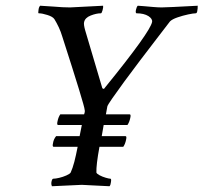

<svg xmlns="http://www.w3.org/2000/svg" viewBox="-20 -647 710 670"><path d="M161.1 2.9Q158.2 -4.9 159.2 -9.8Q161.1 -23.4 166 -23.4Q173.8 -23.4 186.5 -26.4Q199.2 -29.3 211.4 -34.7Q223.6 -40 226.6 -44.9Q233.4 -59.6 239.3 -82Q245.1 -104.5 251 -134.8H167Q162.1 -134.8 165 -147.5Q167 -161.1 175.8 -171.9H257.8L265.6 -210.9H182.6Q177.7 -210.9 180.7 -223.6Q183.6 -238.3 190.4 -248H273.4Q277.3 -257.8 275.4 -263.7Q275.4 -277.3 197.3 -519.5Q192.4 -536.1 185.1 -551.8Q177.7 -567.4 169.9 -580.1Q164.1 -588.9 145.5 -594.7Q127 -600.6 115.2 -600.6Q112.3 -600.6 114.3 -611.3Q115.2 -622.1 120.1 -627L167 -624Q199.2 -621.1 224.6 -621.1L339.8 -627Q340.8 -622.1 337.9 -611.3Q335 -600.6 332 -600.6Q316.4 -600.6 296.4 -592.8Q276.4 -585 273.4 -569.3Q271.5 -561.5 277.3 -541L336.9 -339.8Q341.8 -333 346.7 -341.8Q503.9 -535.2 510.7 -570.3Q512.7 -581.1 498 -590.8Q482.4 -600.6 456.1 -600.6Q452.1 -602.5 454.6 -613.3Q457 -624 460.9 -627Q466.8 -627 481.9 -625.5Q497.1 -624 514.6 -622.6Q532.2 -621.1 543.9 -621.1Q561.5 -621.1 669.9 -627Q669.9 -615.2 668.9 -612.3Q668 -600.6 663.1 -600.6Q655.3 -600.6 636.7 -596.7Q618.2 -592.8 599.6 -586.4Q581.1 -580.1 573.2 -572.3Q553.7 -546.9 525.9 -510.7Q498 -474.6 468.8 -436Q439.5 -397.5 414.1 -362.8Q388.7 -328.1 372.1 -304.2Q355.5 -280.3 354.5 -275.4L349.6 -248H432.6Q437.5 -248 434.6 -235.4Q431.6 -220.7 424.8 -210.9H341.8L335 -171.9H418Q422.9 -171.9 419.9 -159.2Q417 -144.5 410.2 -134.8H327.1Q315.4 -71.3 316.4 -44.9Q317.4 -41 327.1 -35.6Q336.9 -30.3 348.6 -26.9Q360.4 -23.4 365.2 -23.4Q369.1 -23.4 367.2 -11.7Q366.2 -2 362.3 2.9Q318.4 1 294.4 -0.5Q270.5 -2 265.6 -2Z"/></svg>

Font: Crimson Text
Style: Italic
Weight: 400
Italic angle: -11°
Designer: Sebastian Kosch
Foundry: Sebastian Kosch
Version: Version 1.100; ttfautohint (v1.8.4)